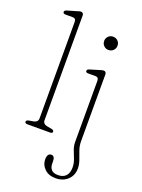

<svg xmlns="http://www.w3.org/2000/svg" viewBox="-176 -802 828 1120"><g transform="rotate(20 238.0 -242.0)"><path d="M141.5 -705.5V-57Q141.5 -33 169.5 -28L195 -23.5Q211.5 -20.5 211.5 -10.5Q211.5 0 196 0H55.5Q40 0 40 -10.5Q40 -20.5 56.5 -23.5L83 -28Q110.5 -33 110.5 -57V-655Q110.5 -677.5 90.5 -677.5H45.5Q30 -677.5 30 -689Q30 -698 45.5 -702.5L97 -717.5Q105.5 -720 112.5 -722.2Q119.5 -724.5 124 -724.5Q141.5 -724.5 141.5 -705.5ZM351 -569Q334 -569 322 -581Q310 -593 310 -610.5Q310 -627.5 322 -639.5Q334 -651.5 351 -651.5Q369 -651.5 381 -639.5Q393 -627.5 393 -610.5Q393 -593 381 -581Q369 -569 351 -569ZM383.5 -14Q383.5 14 392.8 40.2Q402 66.5 411.2 91.5Q420.5 116.5 420.5 141.5Q420.5 185.5 391.2 212.5Q362 239.5 317 239.5Q273.5 239.5 248.2 214.8Q223 190 223 157.5Q223 119 248 119Q270 119 270 152.5V166Q270 190 283.2 204Q296.5 218 325 217.5Q355.5 217.5 372.5 199.5Q389.5 181.5 389.5 146.5Q389.5 121.5 380.2 97.8Q371 74 361.8 50.2Q352.5 26.5 352.5 2V-377.5Q352.5 -400 332.5 -400H287.5Q272 -400 272 -411Q272 -420.5 287 -424.5L338.5 -440Q347.5 -442.5 354.5 -444.8Q361.5 -447 366 -447Q383.5 -447 383.5 -428Z"/></g></svg>

Font: Fraunces 72pt S100 Thin
Style: Regular
Weight: 100
Version: Version 1.000; ttfautohint (v1.8.3)